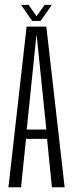

<svg xmlns="http://www.w3.org/2000/svg" viewBox="-20 -788 310 808"><path d="M15.5 0H68.5L89.5 -203.5H178L198.5 0H252L175 -676H92ZM92.5 -243 133 -637.5H134.5L175 -243ZM115.5 -700H151L198 -767.5H168L133.5 -719.5L100.5 -767.5H68.5Z"/></svg>

Font: Anybody ExtraCondensed Light
Style: Regular
Weight: 300
Width: 2
Version: Version 1.113;gftools[0.9.25]